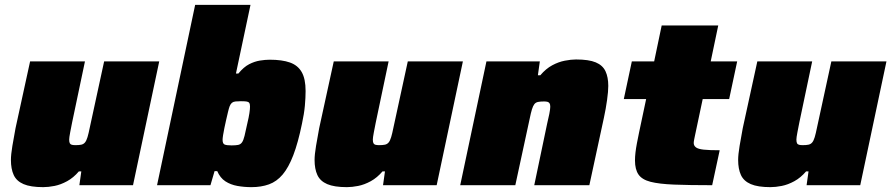

<svg xmlns="http://www.w3.org/2000/svg" viewBox="-20 -763 3672 791"><path d="M158 8Q106 8 77 -4.5Q48 -17 36.5 -42Q25 -67 25 -104Q25 -126 31 -162Q37 -198 44 -235L104 -510H330L277 -258Q273 -238 269 -217Q265 -196 265 -188Q265 -178 267.5 -173Q270 -168 276 -166.5Q282 -165 291 -165Q306 -165 315 -167Q324 -169 330 -176Q336 -183 340.5 -198Q345 -213 350 -238L409 -510H636L528 0H307L315 -57H305Q283 -31 256.5 -16.5Q230 -2 204.5 3Q179 8 158 8Z M1016 8Q986 8 958 3Q930 -2 908.5 -16Q887 -30 875 -58H864L847 0H627L784 -743H1012L952 -460H962Q984 -487 1006.5 -498.5Q1029 -510 1051 -513.5Q1073 -517 1091 -517Q1142 -517 1174.5 -505.5Q1207 -494 1223 -466Q1239 -438 1239 -388Q1239 -361 1236 -327.5Q1233 -294 1224 -253Q1208 -175 1188.5 -124Q1169 -73 1144.5 -44Q1120 -15 1088 -3.5Q1056 8 1016 8ZM934 -164Q951 -164 961 -166Q971 -168 977 -176.5Q983 -185 987.5 -203.5Q992 -222 999 -255Q1005 -280 1007.5 -297Q1010 -314 1010 -324Q1010 -335 1006.5 -339.5Q1003 -344 994.5 -345Q986 -346 972 -346Q959 -346 950 -345Q941 -344 935.5 -339.5Q930 -335 926 -325Q923 -317 919.5 -302.5Q916 -288 912 -270.5Q908 -253 904.5 -236Q901 -219 899 -206Q897 -193 897 -187Q897 -171 905.5 -167.5Q914 -164 934 -164Z M1409 8Q1357 8 1328 -4.5Q1299 -17 1287.5 -42Q1276 -67 1276 -104Q1276 -126 1282 -162Q1288 -198 1295 -235L1355 -510H1581L1528 -258Q1524 -238 1520 -217Q1516 -196 1516 -188Q1516 -178 1518.5 -173Q1521 -168 1527 -166.5Q1533 -165 1542 -165Q1557 -165 1566 -167Q1575 -169 1581 -176Q1587 -183 1591.5 -198Q1596 -213 1601 -238L1660 -510H1887L1779 0H1558L1566 -57H1556Q1534 -31 1507.5 -16.5Q1481 -2 1455.5 3Q1430 8 1409 8Z M1876 0 1984 -510H2204L2196 -453H2206Q2229 -480 2255 -494Q2281 -508 2307 -513Q2333 -518 2353 -518Q2406 -518 2434.5 -506Q2463 -494 2474.5 -469.5Q2486 -445 2486 -409Q2486 -387 2481 -351Q2476 -315 2468 -278L2408 0H2181L2234 -253Q2239 -273 2243 -293.5Q2247 -314 2247 -323Q2247 -333 2244 -337.5Q2241 -342 2235.5 -343.5Q2230 -345 2221 -345Q2206 -345 2196.5 -343Q2187 -341 2181.5 -334Q2176 -327 2171.5 -312.5Q2167 -298 2162 -273L2103 0Z M2914 0Q2819 0 2757 -2.5Q2695 -5 2660 -14Q2625 -23 2610.5 -44Q2596 -65 2596 -102Q2596 -117 2598 -134.5Q2600 -152 2604 -173Q2608 -194 2613 -218L2642 -355H2550L2583 -510H2675L2706 -658H2939L2908 -510H3017L2984 -355H2875L2842 -199Q2841 -194 2840 -189Q2839 -184 2838.5 -180.5Q2838 -177 2838 -174Q2838 -163 2847 -156Q2856 -149 2879 -146.5Q2902 -144 2945 -144Z M3154 8Q3102 8 3073 -4.5Q3044 -17 3032.5 -42Q3021 -67 3021 -104Q3021 -126 3027 -162Q3033 -198 3040 -235L3100 -510H3326L3273 -258Q3269 -238 3265 -217Q3261 -196 3261 -188Q3261 -178 3263.5 -173Q3266 -168 3272 -166.5Q3278 -165 3287 -165Q3302 -165 3311 -167Q3320 -169 3326 -176Q3332 -183 3336.5 -198Q3341 -213 3346 -238L3405 -510H3632L3524 0H3303L3311 -57H3301Q3279 -31 3252.5 -16.5Q3226 -2 3200.5 3Q3175 8 3154 8Z"/></svg>

Font: Saira SemiExpanded Black
Style: Italic
Weight: 900
Width: 6
Italic angle: -12°
Designer: Hector Gatti with collaboration of the Omnibus-Type team
Foundry: Omnibus-Type
Version: Version 1.101